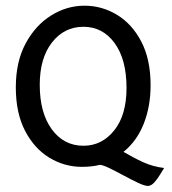

<svg xmlns="http://www.w3.org/2000/svg" viewBox="-20 -563 588 658"><path d="M486.8 74.2Q475.6 74.2 452.4 63.2Q429.2 52.2 402.6 37.8Q376 23.4 353.8 12.7Q331.5 2 321.8 2Q295.4 8.8 260.7 8.8Q200.7 8.8 148.9 -22.7Q97.2 -54.2 65.7 -115Q34.2 -175.8 34.2 -263.7Q34.2 -351.6 67.9 -414.1Q101.6 -476.6 155.3 -510Q209 -543.5 269.5 -543.5Q329.6 -543.5 381.3 -512Q433.1 -480.5 464.6 -419.7Q496.1 -358.9 496.1 -271Q496.1 -198.7 472.7 -139.2Q449.2 -79.6 403.3 -42.5Q438 -22 471.4 -6.8Q504.9 8.3 542.5 12.7Q537.6 20 528.8 34.9Q520 49.8 509 62Q498 74.2 486.8 74.2ZM266.1 -63.5Q329.1 -63.5 371.3 -116Q413.6 -168.5 413.6 -261.7Q413.6 -359.4 372.8 -415.3Q332 -471.2 266.1 -471.2Q200.2 -471.2 158.2 -417.5Q116.2 -363.8 116.2 -272.5Q116.2 -176.3 157.5 -119.9Q198.7 -63.5 266.1 -63.5Z"/></svg>

Font: Harmattan Medium
Style: Regular
Weight: 500
Designer: George W. Nuss III and SIL International
Foundry: SIL International
Version: Version 4.000